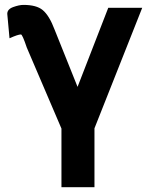

<svg xmlns="http://www.w3.org/2000/svg" viewBox="-20 -568 613 787"><path d="M563 -536.1 367.2 -42V199.2H231.9V-41L89.8 -373Q71.8 -426.8 65.9 -426.8Q53.7 -426.8 19 -411.1L9.8 -511.2Q9.8 -530.3 34.2 -539.1Q58.6 -547.9 76.2 -547.9Q129.4 -547.9 154.8 -526.9Q182.1 -504.4 204.1 -445.8L297.9 -211.9L423.8 -536.1Z"/></svg>

Font: Miedinger*
Style: Bold
Weight: 700
Version: Version 001.000